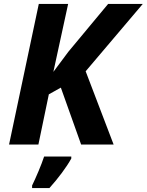

<svg xmlns="http://www.w3.org/2000/svg" viewBox="-20 -734 745 975"><path d="M26 0H175L228 -255L289 -289L392 0H557L415 -372L705 -714H529L327 -471L251 -369L326 -714H177ZM143 208V221H231C275 172 318 115 342 71V61H204C190 104 162 169 143 208Z"/></svg>

Font: Noto Sans
Style: Bold Italic
Weight: 700
Italic angle: -12°
Designer: Monotype Design Team
Foundry: Monotype Imaging Inc.
Version: Version 2.013